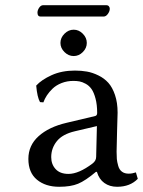

<svg xmlns="http://www.w3.org/2000/svg" viewBox="-20 -713 553 743"><path d="M355 -225.1 270 -205.1Q221.7 -193.8 200 -166.7Q178.2 -139.6 178.2 -105Q178.2 -77.1 195.3 -58.6Q212.4 -40 245.1 -40Q284.7 -40 337.9 -80.1Q352.1 -90.8 352.1 -106ZM355 -47.9H351.1Q310.5 -13.7 282.2 -2Q253.9 9.8 209 9.8Q156.2 9.8 123 -17.6Q89.8 -44.9 89.8 -98.1Q89.8 -150.4 129.4 -186Q168.9 -221.7 237.8 -237.8L349.1 -264.2Q356 -266.6 356 -275.9Q356 -308.1 349.6 -331.8Q343.3 -355.5 334.2 -368.4Q325.2 -381.3 311.8 -388.7Q298.3 -396 287.8 -397.9Q277.3 -399.9 264.2 -399.9Q239.3 -399.9 218.3 -391.6Q197.3 -383.3 183.6 -370.1Q169.9 -356.9 161.4 -343.8Q152.8 -330.6 147.9 -316.9L134.8 -317.9Q124 -336.9 120.1 -381.8Q140.6 -404.3 179.7 -422.1Q218.8 -439.9 270 -439.9Q294.9 -439.9 316.7 -436Q338.4 -432.1 360.8 -421.1Q383.3 -410.2 399.2 -392.6Q415 -375 425 -345.5Q435.1 -315.9 435.1 -276.9Q435.1 -273.4 433.1 -208Q431.2 -142.6 431.2 -126Q431.2 -108.9 432.1 -97.9Q433.1 -86.9 437.3 -71.8Q441.4 -56.6 451.7 -48.8Q461.9 -41 478 -41Q491.7 -41 505.9 -45.9L513.2 -21Q483.4 9.8 433.1 9.8Q404.3 9.8 383.8 -4.9Q363.3 -19.5 355 -47.9ZM229.5 -511.5Q213.9 -526.9 213.9 -546.9Q213.9 -566.9 229.5 -582.5Q245.1 -598.1 265.1 -598.1Q285.2 -598.1 300.5 -582.5Q315.9 -566.9 315.9 -546.9Q315.9 -526.9 300.5 -511.5Q285.2 -496.1 265.1 -496.1Q245.1 -496.1 229.5 -511.5ZM380.9 -648.9H137.2Q125 -648.9 125 -664.1Q125 -673.8 131.6 -683.3Q138.2 -692.9 147 -692.9H391.1Q397.9 -692.9 401.4 -688.7Q404.8 -684.6 404.8 -679.2Q404.8 -669.4 397.5 -659.2Q390.1 -648.9 380.9 -648.9Z"/></svg>

Font: Linear Smooth
Style: Regular
Weight: 400
Designer: Philipp H. Poll, Flanker
Foundry: Philipp H. Poll, reworked by Flanker
Version: Version 1.061 | FøM Fix